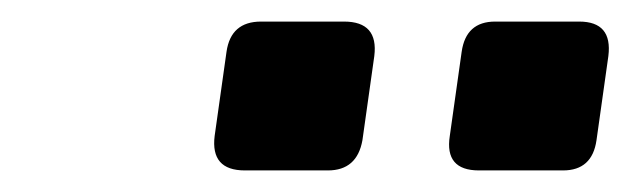

<svg xmlns="http://www.w3.org/2000/svg" viewBox="-20 -798 584 178"><path d="M207 -640Q175 -640 179 -672L190 -750Q194 -778 222 -778H299Q331 -778 327 -746L316 -668Q311 -640 284 -640ZM424 -640Q392 -640 397 -672L408 -750Q412 -778 439 -778H517Q548 -778 544 -746L533 -668Q529 -640 502 -640Z"/></svg>

Font: Pitagon Sans Text Bold
Style: Italic
Weight: 700
Italic angle: -8°
Designer: Travis Tran
Foundry: Pitagon
Version: Version 1.001; ttfautohint (v1.8.4.7-5d5b);gftools[0.9.26]